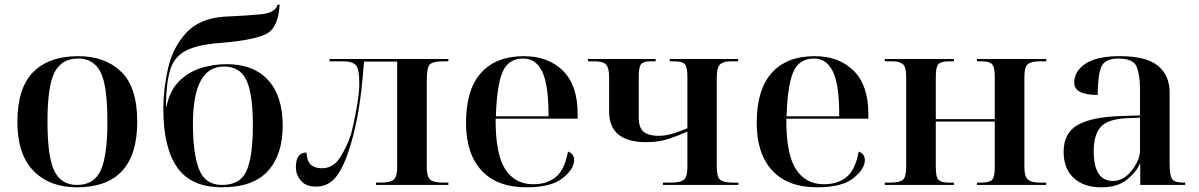

<svg xmlns="http://www.w3.org/2000/svg" viewBox="-20 -787 5101 817"><path d="M307 10Q564 10 564 -269Q564 -416 495.5 -482Q427 -548 313 -548Q188 -548 121 -480Q54 -412 54 -269Q54 -130 122.5 -60Q191 10 307 10ZM308 0Q240 0 211 -60Q182 -120 182 -269Q182 -422 212.5 -480Q243 -538 313 -538Q377 -538 407 -482Q437 -426 437 -269Q437 -124 408.5 -62Q380 0 308 0Z M924 10Q1057 10 1120 -59.5Q1183 -129 1183 -252Q1183 -378 1121 -446Q1059 -514 944 -514Q893 -514 840 -499Q787 -484 745.5 -445Q704 -406 688 -333H686Q687 -432 704 -489Q721 -546 772 -572Q823 -598 926 -605Q1056 -616 1110 -641Q1164 -666 1170 -767H1161Q1152 -732 1089 -726Q1026 -720 933 -716Q827 -708 771 -646Q715 -584 695 -496Q675 -408 675 -324Q675 -158 734.5 -74Q794 10 924 10ZM925 0Q853 0 827 -66.5Q801 -133 801 -260Q801 -504 933 -504Q1001 -504 1028.5 -446Q1056 -388 1056 -255Q1056 -122 1029.5 -61Q1003 0 925 0Z M1325 7Q1373 7 1405 -28.5Q1437 -64 1464 -146Q1486 -210 1502.5 -299.5Q1519 -389 1529 -525H1670V-76Q1670 -36 1656 -23Q1642 -10 1599 -10H1580V0H1888V-10H1866Q1824 -10 1810 -23Q1796 -36 1796 -76V-447Q1796 -497 1808 -511.5Q1820 -526 1865 -526H1888V-536H1382V-526H1442Q1477 -526 1493 -511Q1509 -496 1509 -431Q1509 -391 1497 -324.5Q1485 -258 1474 -217Q1456 -162 1427 -116.5Q1398 -71 1350 -71Q1322 -71 1304.5 -84.5Q1287 -98 1284 -138Q1239 -138 1239 -75Q1239 -44 1260 -18.5Q1281 7 1325 7Z M2220 10Q2326 10 2374.5 -29Q2423 -68 2423 -106Q2423 -133 2397 -142Q2382 -62 2344 -32.5Q2306 -3 2249 -3Q2171 -3 2129.5 -67.5Q2088 -132 2089 -282H2438V-303Q2438 -424 2375.5 -486Q2313 -548 2209 -548Q2091 -548 2027 -477Q1963 -406 1963 -264Q1963 -133 2029 -61.5Q2095 10 2220 10ZM2090 -292Q2094 -423 2118.5 -480.5Q2143 -538 2207 -538Q2261 -538 2288 -480.5Q2315 -423 2314 -292Z M2801 0H3122V-10H3098Q3058 -10 3044 -22.5Q3030 -35 3030 -77V-457Q3030 -499 3043.5 -512.5Q3057 -526 3090 -526H3121V-536H2830V-526H2850Q2883 -526 2894 -514Q2905 -502 2905 -461V-241Q2876 -229 2844.5 -219Q2813 -209 2780 -209Q2742 -209 2720 -225.5Q2698 -242 2698 -287V-463Q2698 -503 2708.5 -514.5Q2719 -526 2746 -526H2770V-536H2482V-526H2512Q2547 -526 2559.5 -511.5Q2572 -497 2572 -458V-312Q2572 -182 2731 -182Q2784 -182 2828 -197Q2872 -212 2905 -227V-77Q2905 -31 2888 -20.5Q2871 -10 2835 -10H2801Z M3457 10Q3563 10 3611.5 -29Q3660 -68 3660 -106Q3660 -133 3634 -142Q3619 -62 3581 -32.5Q3543 -3 3486 -3Q3408 -3 3366.5 -67.5Q3325 -132 3326 -282H3675V-303Q3675 -424 3612.5 -486Q3550 -548 3446 -548Q3328 -548 3264 -477Q3200 -406 3200 -264Q3200 -133 3266 -61.5Q3332 10 3457 10ZM3327 -292Q3331 -423 3355.5 -480.5Q3380 -538 3444 -538Q3498 -538 3525 -480.5Q3552 -423 3551 -292Z M3745 0H4039V-10H4015Q3986 -10 3974 -21.5Q3962 -33 3962 -76V-270H4213V-76Q4213 -33 4201 -21.5Q4189 -10 4155 -10H4137V0H4432V-10H4401Q4369 -10 4354 -23Q4339 -36 4339 -76V-460Q4339 -502 4353.5 -514Q4368 -526 4404 -526H4432V-536H4137V-526H4158Q4189 -526 4201 -514Q4213 -502 4213 -461V-280H3962V-460Q3962 -502 3973 -514Q3984 -526 4018 -526H4039V-536H3745V-526H3777Q3808 -526 3822 -514Q3836 -502 3836 -461V-76Q3836 -33 3821.5 -21.5Q3807 -10 3770 -10H3745Z M4665 10Q4736 10 4776 -23Q4816 -56 4830 -90H4832V0H5023V-10H5016Q4976 -10 4966.5 -27Q4957 -44 4957 -88V-394Q4957 -466 4907.5 -507Q4858 -548 4745 -548Q4647 -548 4599 -516Q4551 -484 4551 -435Q4551 -383 4651 -383Q4651 -463 4665.5 -500.5Q4680 -538 4738 -538Q4803 -538 4817 -502.5Q4831 -467 4831 -409V-296L4745 -293Q4625 -289 4565.5 -255Q4506 -221 4506 -141Q4506 -69 4549 -29.5Q4592 10 4665 10ZM4716 -17Q4634 -17 4634 -144Q4634 -214 4664 -247Q4694 -280 4773 -284L4831 -286V-147Q4831 -108 4796.5 -62.5Q4762 -17 4716 -17Z"/></svg>

Font: Noto Serif Display Semi
Style: Regular
Weight: 600
Designer: Monotype Design Team
Foundry: Monotype Imaging Inc.
Version: Version 1.900